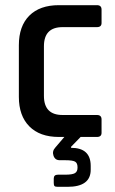

<svg xmlns="http://www.w3.org/2000/svg" viewBox="-20 -530 445 743"><path d="M355 -425H222Q150 -425 150 -351V-159Q150 -85 222 -85H355Q373 -85 373 -68V-16Q373 0 355 0H292L255 38V42Q331 42 331 112V127Q331 193 241 193H204Q194 193 191 190Q188 187 188 178V161Q188 146 204 146H232Q260 146 270 140Q280 134 280 119V117Q280 101 270.5 95.5Q261 90 232 90H211Q193 90 187 72.5Q181 55 194 41L229 0H208Q134 0 93.5 -41Q53 -82 53 -155V-355Q53 -429 93.5 -469.5Q134 -510 208 -510H355Q373 -510 373 -493V-441Q373 -425 355 -425Z"/></svg>

Font: Rajdhani Semibold
Style: Regular
Weight: 600
Designer: Satya Rajpurohit, Jyotish Sonowal
Foundry: Indian Type Foundry
Version: Version 1.200;PS 1.0;hotconv 1.0.78;makeotf.lib2.5.61930; tt